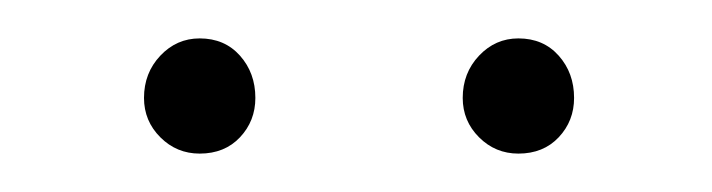

<svg xmlns="http://www.w3.org/2000/svg" viewBox="-20 -703 371 100"><path d="M250 -623Q238 -623 229.5 -631.5Q221 -640 221 -652Q221 -665 229.5 -674Q238 -683 250 -683Q263 -683 271 -674Q279 -665 279 -652Q279 -640 271 -631.5Q263 -623 250 -623ZM84 -623Q72 -623 63.5 -631.5Q55 -640 55 -652Q55 -665 63.5 -674Q72 -683 84 -683Q97 -683 105 -674Q113 -665 113 -652Q113 -640 105 -631.5Q97 -623 84 -623Z"/></svg>

Font: Overpass Thin
Style: Regular
Weight: 250
Designer: Delve Withrington, Dave Bailey, Thomas Jockin
Foundry: Delve Fonts LLC
Version: Version 4.000